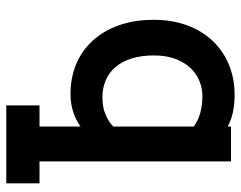

<svg xmlns="http://www.w3.org/2000/svg" viewBox="-100 -458 788 629"><g transform="rotate(90 294.5 -144.0)"><path d="M395 -495.6V-506.3H509.3V121.1H581.1V230H325.7V121.1H395V-13.2Q373 2.4 346.2 11Q319.3 19.5 287.6 19.5Q235.8 19.5 191.4 1.2Q147 -17.1 114.5 -52.2Q82 -87.4 63.7 -138.2Q45.4 -189 45.4 -253.4Q45.4 -312.5 63 -361.1Q80.6 -409.7 113 -444.6Q145.5 -479.5 190.9 -498.8Q236.3 -518.1 292 -518.1Q321.3 -518.1 346.4 -512.9Q371.6 -507.8 395 -495.6ZM395 -384.3Q375 -398.9 349.4 -405.8Q323.7 -412.6 296.4 -412.6Q269 -412.6 244.6 -402.3Q220.2 -392.1 201.9 -372.1Q183.6 -352.1 172.9 -322.5Q162.1 -293 162.1 -254.4Q162.1 -211.4 172.4 -179.7Q182.6 -147.9 200.9 -127Q219.2 -106 244.4 -95.5Q269.5 -85 299.3 -85Q333 -85 356.9 -95.7Q380.9 -106.4 395 -120.6Z"/></g></svg>

Font: Twentytwelve Slab
Style: TwentytwelveSlab
Weight: 700
Designer: Domenico Catapano
Version: Version 1.00 2012